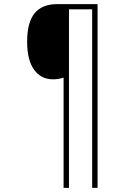

<svg xmlns="http://www.w3.org/2000/svg" viewBox="-20 -780 570 927"><path d="M287 127H313V-735H425V127H451V-760H254Q184 -760 147.5 -716.5Q111 -673 111 -578Q111 -490 144.5 -443.5Q178 -397 236 -397Q261 -397 287 -405Z"/></svg>

Font: Noto Sans UI SemiCondensed Thin
Style: Italic
Weight: 250
Width: 4
Italic angle: -12°
Designer: Monotype Design Team
Foundry: Monotype Imaging Inc.
Version: Version 1.901